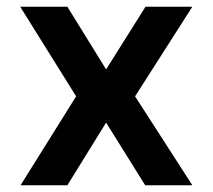

<svg xmlns="http://www.w3.org/2000/svg" viewBox="-20 -550 631 570"><path d="M180 0 295 -186 411 0H551L381 -264L551 -530H412L295 -344L180 -530H40L206 -264L41 0Z"/></svg>

Font: Be Vietnam Pro SemiBold
Style: Regular
Weight: 600
Designer: Lam Bao, Tony Le, Vietanh Nguyen
Foundry: Yellow Type Foundry
Version: Version 1.002